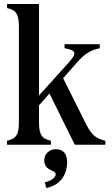

<svg xmlns="http://www.w3.org/2000/svg" viewBox="-20 -720 555 955"><path d="M15 0H233V-20C188 -30 174 -49 174 -114V-196L226 -255L352 0H504V-20C459 -30 436 -47 407 -105L294 -331L361 -407C404 -456 431 -470 476 -480V-500H301V-480C360 -470 364 -456 321 -408L174 -245V-700H15V-680C60 -670 74 -651 74 -586V-114C74 -49 60 -30 15 -20ZM200 76C200 133 257 123 257 147C257 164 235 179 203 187L210 215C291 199 314 136 314 86C314 48 296 22 257 22C225 22 200 47 200 76Z"/></svg>

Font: RL Madena
Style: Regular
Weight: 400
Designer: I Kadek Wantara Putra
Foundry: Roughlines ID
Version: Version 1.000;Glyphs 3.1.2 (3151)